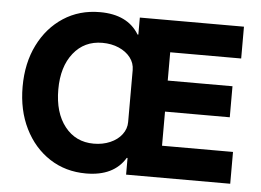

<svg xmlns="http://www.w3.org/2000/svg" viewBox="-50 -748 1117 822"><g transform="rotate(5 508.5 -336.5)"><path d="M347.5 10Q259.2 10 190.8 -34.6Q122.5 -79.2 83.8 -157.5Q45 -235.8 45 -336.7Q45 -438.3 83.8 -516.2Q122.5 -594.2 190.8 -638.8Q259.2 -683.3 347.5 -683.3Q466.7 -683.3 515.8 -601.7H519.2V-675H966.7V-538.3H661.7V-416.7H940V-283.3H661.7V-136.7H966.7V0H519.2V-71.7H515.8Q466.7 10 347.5 10ZM369.2 -120Q408.3 -120 440 -133.8Q471.7 -147.5 490 -171.7Q508.3 -195.8 508.3 -225V-448.3Q508.3 -478.3 490 -502.1Q471.7 -525.8 440 -539.6Q408.3 -553.3 369.2 -553.3Q291.7 -553.3 245 -494.6Q198.3 -435.8 198.3 -338.3Q198.3 -238.3 245 -179.2Q291.7 -120 369.2 -120Z"/></g></svg>

Font: Funnel Sans ExtraBold
Style: Regular
Weight: 800
Version: Version 1.000; Beta; Release 5; Build 24; ttfautohint (v1.8.